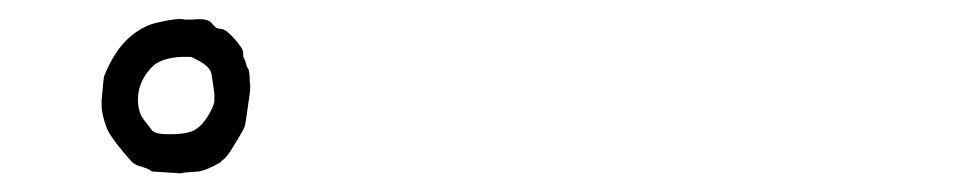

<svg xmlns="http://www.w3.org/2000/svg" viewBox="-20 -794 1040 206"><path d="M182 -733Q177 -733 175 -733Q155 -732 145 -724Q128 -708 128 -687Q128 -678 131 -671Q132 -668 141 -657Q143 -653 147.5 -651.5Q152 -650 161 -650Q162 -650 164 -650Q179 -650 188 -654Q197 -659 204 -671Q210 -681 210 -686.5Q210 -692 210 -693Q210 -695 207 -714Q206 -722 193 -729Q187 -732 185 -733Q182 -733 182 -733ZM92 -713Q103 -740 119 -754Q134 -767 150 -770Q171 -775 178 -773Q182 -773 187 -773Q204 -775 208 -768Q210 -766 212 -764Q213 -764 216 -763H217Q222 -763 231 -753Q241 -742 241 -737V-733Q242 -731 243 -729Q244 -725 245 -722Q248 -720 248 -706Q249 -703 248 -694Q244 -665 243 -660Q243 -657 231 -638Q223 -624 217 -621V-620Q201 -611 193 -610Q175 -609 174 -608Q172 -608 159 -609L143 -610Q140 -613 129 -616Q123 -618 120 -622L113 -630Q97 -649 94 -658Q89 -672 89 -681Q89 -685 89 -686Q91 -711 92 -713Z"/></svg>

Font: ToneOZ-Tsuipita-TC
Style: Tsuipita-TC
Weight: 400
Designer: :Jeffrey Xuan (Chih-Lin Hsuan)  :
Foundry: jeffreyx@gmail.com, cjkFonts.io
Version: Version 0.24071